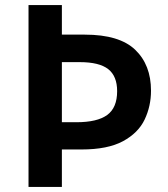

<svg xmlns="http://www.w3.org/2000/svg" viewBox="-20 -734 660 754"><path d="M573 -378Q573 -317 548 -264.5Q523 -212 463 -179.5Q403 -147 300 -147H223V0H92V-714H223V-598H313Q449 -598 511 -538.5Q573 -479 573 -378ZM280 -254Q362 -254 401 -282.5Q440 -311 440 -376Q440 -435 405 -462.5Q370 -490 293 -490H223V-254Z"/></svg>

Font: Noto Sans Kawi SemiBold
Style: Regular
Weight: 600
Designer: Fadhl Haqq
Version: Version 1.000